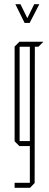

<svg xmlns="http://www.w3.org/2000/svg" viewBox="-20 -700 237 920"><path d="M50 200V176H123V0H73L50 -23V-477L73 -500H187V-499L164 -476H147L146 177L124 200ZM74 -476V-24H123V-476ZM98 -590 54 -679V-680H78L111 -613L144 -680H168V-679L122 -590Z"/></svg>

Font: Foldit Thin Thin
Style: Regular
Weight: 250
Version: Version 1.003